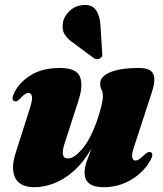

<svg xmlns="http://www.w3.org/2000/svg" viewBox="-20 -749 664 781"><path d="M593 -130Q606.5 -124 592.5 -98Q565.5 -49 514.2 -18.2Q463 12.5 401 12.5Q324 12.5 324 -47Q324 -67.5 333 -93.2Q342 -119 352 -145Q317.5 -85.5 277.2 -51Q237 -16.5 196.5 -2Q156 12.5 121 12.5Q60 12.5 41.5 -26.5Q23 -65.5 45 -131L101 -307Q113 -344 109.8 -357.5Q106.5 -371 96 -371Q82 -371 61 -347Q52.5 -339 47.8 -337.2Q43 -335.5 38 -337.5Q24 -343.5 38.5 -373Q60 -416 107 -444.2Q154 -472.5 223.5 -472.5Q291 -472.5 305.2 -437Q319.5 -401.5 298.5 -338L245 -172.5Q232.5 -135.5 235.8 -120Q239 -104.5 257 -104.5Q280.5 -104.5 312.8 -141Q345 -177.5 371.5 -249.5Q384 -284 391.2 -313.2Q398.5 -342.5 398.5 -359Q398.5 -373.5 393 -384.2Q387.5 -395 387.5 -409.5Q387.5 -438 428.5 -455.2Q469.5 -472.5 544.5 -472.5Q593.5 -472.5 603.8 -447Q614 -421.5 597.5 -373L526 -154Q515 -122.5 517.8 -109.2Q520.5 -96 530.5 -96Q538 -96 546.5 -101.5Q555 -107 570 -122Q583.5 -133.5 593 -130ZM388.5 -649.5 395.5 -535Q396.5 -529 396 -523.5Q395.5 -518 389 -513Q377.5 -504 363.5 -511L281.5 -572Q256 -588.5 243.2 -609Q230.5 -629.5 236.5 -659.5Q240.5 -682.5 262.8 -704.2Q285 -726 319 -728.5Q353 -731 369 -709.8Q385 -688.5 388.5 -649.5Z"/></svg>

Font: Fraunces 72pt S000 Black
Style: Italic
Weight: 900
Italic angle: -16°
Version: Version 1.000; ttfautohint (v1.8.3)